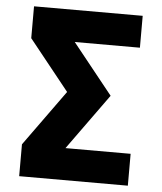

<svg xmlns="http://www.w3.org/2000/svg" viewBox="-52 -776 694 822"><g transform="rotate(5 294.5 -365.0)"><path d="M421 -377 248 -137H528V0H61V-137L234 -377L61 -593V-730H528V-593H248Z"/></g></svg>

Font: Mplus 1p ExtraBold
Style: Regular
Weight: 800
Version: Version 1.061